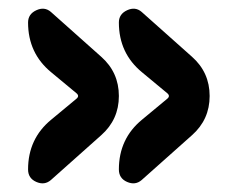

<svg xmlns="http://www.w3.org/2000/svg" viewBox="-20 -512 540 444"><path d="M213.9 -380.9Q254.9 -344.7 254.9 -290Q254.9 -235.4 213.9 -199.2L97.7 -95.7Q83 -83 64 -91.3Q44.9 -99.6 44.9 -120.1Q44.9 -191.4 98.6 -235.4L156.2 -283.2Q165 -290 156.2 -296.9L98.6 -344.7Q44.9 -388.7 44.9 -460Q44.9 -479.5 64 -488.3Q83 -497.1 97.7 -484.4ZM423.8 -380.9Q464.8 -344.7 464.8 -290Q464.8 -235.4 423.8 -199.2L307.6 -95.7Q293 -83 273.9 -91.3Q254.9 -99.6 254.9 -120.1Q254.9 -191.4 308.6 -235.4L366.2 -283.2Q375 -290 366.2 -296.9L308.6 -344.7Q254.9 -388.7 254.9 -460Q254.9 -479.5 273.9 -488.3Q293 -497.1 307.6 -484.4Z"/></svg>

Font: Rounded-X Mgen+ 1mn bold
Style: Bold
Weight: 700
Designer: [Source Han Sans]
Ryoko NISHIZUKA  (kana & ideographs); Paul D. Hunt (Latin, Greek & Cyrillic); Wenlong ZHANG  (bopomofo
Version: Version 1.059.20150602